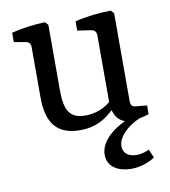

<svg xmlns="http://www.w3.org/2000/svg" viewBox="-72 -486 652 736"><g transform="rotate(-10 253.5 -117.5)"><path d="M473 160 459 127C443 135 425 139 410 139C380 139 358 125 358 96C358 61 395 24 444 3C459 0 472 -4 482 -7V-41L440 -45C427 -46 419 -51 419 -69V-411L408 -423C366 -423 309 -417 268 -406V-370L322 -362C334 -360 341 -352 341 -338V-79C312 -55 278 -44 243 -44C181 -44 163 -79 163 -157V-411L152 -423C111 -422 62 -416 21 -405V-369L66 -361C79 -359 85 -351 85 -338V-143C85 -41 124 8 215 8C272 8 312 -15 345 -47C351 -23 364 -5 387 3V4C339 26 289 67 289 117C289 165 330 187 380 188C413 188 449 177 473 160Z"/></g></svg>

Font: Yrsa
Style: Regular
Weight: 400
Designer: Anna Giedrys (Yrsa+Rasa design), David Brezina (Yrsa art-direction, Rasa art-direction, design)
Foundry: Rosetta Type Foundry
Version: Version 1.001;PS 1.1;hotconv 1.0.88;makeotf.lib2.5.647800